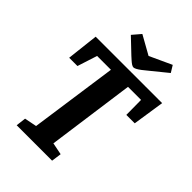

<svg xmlns="http://www.w3.org/2000/svg" viewBox="-242 -945 1050 1050"><g transform="rotate(45 283.0 -419.5)"><path d="M89 0 96 -58 167 -72 239 -579H132L95 -464H31L52 -648H566L538 -464H473L472 -579H371L301 -72L371 -58L363 0ZM317 -675Q310 -675 301.5 -680.5Q293 -686 283.5 -694.5Q274 -703 264 -712L181 -791L222 -839L331 -778L459 -837L483 -798L392 -724Q373 -708 358.5 -697Q344 -686 333.5 -680.5Q323 -675 317 -675Z"/></g></svg>

Font: Faustina Light
Style: Bold Italic
Weight: 700
Italic angle: -8°
Version: Version 1.200